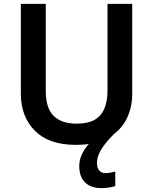

<svg xmlns="http://www.w3.org/2000/svg" viewBox="-20 -734 787 986"><path d="M478 103Q478 129 490 142Q502 155 520 155Q537 155 550 152Q563 149 572 147V222Q557 226 540.5 229Q524 232 501 232Q446 232 416.5 202.5Q387 173 387 119Q387 86 402 55.5Q417 25 441.5 -0.5Q466 -26 492 -42L574 -55Q541 -22 519.5 5.5Q498 33 488 56.5Q478 80 478 103ZM659 -252Q659 -178 627.5 -118.5Q596 -59 532 -24.5Q468 10 370 10Q231 10 159 -62.5Q87 -135 87 -254V-714H215V-267Q215 -180 255 -139.5Q295 -99 374 -99Q430 -99 464.5 -118Q499 -137 515.5 -175.5Q532 -214 532 -268V-714H659Z"/></svg>

Font: Noto Sans Thai SemiBold
Style: Regular
Weight: 600
Version: Version 2.001